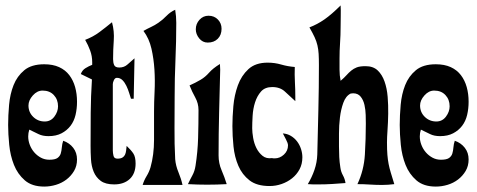

<svg xmlns="http://www.w3.org/2000/svg" viewBox="-20 -682 1758 708"><path d="M143 -445Q175 -445 198 -434.5Q221 -424 235.5 -405Q250 -386 257 -361Q264 -336 264 -307Q264 -281 258.5 -258Q253 -235 240 -218Q227 -201 207 -190.5Q187 -180 159 -180Q137 -180 122 -187.5Q107 -195 88 -204Q86 -198 85 -191.5Q84 -185 84 -179Q84 -163 90 -147.5Q96 -132 106.5 -120Q117 -108 131 -100.5Q145 -93 162 -93Q183 -93 192 -99.5Q201 -106 204 -116Q207 -126 208 -138.5Q209 -151 213 -163Q236 -155 250 -137Q264 -119 264 -94Q264 -70 253 -51.5Q242 -33 225 -20Q208 -7 186.5 -0.5Q165 6 143 6Q98 6 71.5 -17Q45 -40 31.5 -74Q18 -108 14 -148Q10 -188 10 -221Q10 -256 13.5 -295.5Q17 -335 30 -368Q43 -401 69.5 -423Q96 -445 143 -445ZM85 -293Q85 -268 102.5 -251Q120 -234 145 -234Q167 -234 180.5 -252Q194 -270 194 -290Q194 -315 178.5 -331.5Q163 -348 137 -348Q117 -348 101 -330Q85 -312 85 -293Z M294 -535Q323 -546 346.5 -563.5Q370 -581 393 -600Q402 -567 399.5 -532.5Q397 -498 397 -464Q397 -451 401 -442Q405 -433 420 -433Q438 -433 450.5 -444.5Q463 -456 476 -467L473 -318H463Q460 -327 456 -340Q452 -353 446 -365.5Q440 -378 431.5 -386.5Q423 -395 411 -395Q404 -395 400 -386.5Q396 -378 396 -372V-127Q396 -118 398.5 -107.5Q401 -97 413 -97Q425 -97 431.5 -101Q438 -105 441 -111.5Q444 -118 445 -126.5Q446 -135 447 -144Q464 -128 472 -115.5Q480 -103 480 -79Q480 -42 458.5 -22Q437 -2 401 -2Q369 -2 351.5 -15Q334 -28 325.5 -48.5Q317 -69 315.5 -94.5Q314 -120 314 -144Q314 -206 314.5 -266.5Q315 -327 319 -389Q308 -394 298.5 -399Q289 -404 278 -409Q283 -423 295 -430.5Q307 -438 320 -443V-453Q320 -475 312.5 -495.5Q305 -516 294 -535Z M626 -646Q628 -634 629 -622Q630 -610 630 -598Q630 -529 627 -461Q624 -393 624 -324Q624 -267 623.5 -209.5Q623 -152 626 -95Q628 -71 638 -47Q648 -23 653 0H506Q511 -17 520.5 -32.5Q530 -48 535 -65Q548 -111 548 -166.5Q548 -222 548 -270Q548 -304 550 -344.5Q552 -385 549.5 -425Q547 -465 538.5 -502.5Q530 -540 509 -568Q523 -576 537 -582.5Q551 -589 564 -598Q580 -609 594 -623.5Q608 -638 626 -646Z M749 -624Q770 -624 783.5 -610Q797 -596 797 -576Q797 -553 783 -539Q769 -525 746 -525Q727 -525 714.5 -540.5Q702 -556 702 -574Q702 -594 715.5 -609Q729 -624 749 -624ZM791 -446 792 -425Q790 -346 788 -267Q786 -188 786 -109Q786 -80 797 -54.5Q808 -29 816 -3Q798 -2 780 -1.5Q762 -1 744 -1Q727 -1 709 -1.5Q691 -2 673 -3Q681 -20 689.5 -35.5Q698 -51 701 -71Q709 -122 710.5 -173Q712 -224 712 -276Q712 -301 700 -322.5Q688 -344 679 -367Q690 -372 700 -377Q710 -382 720 -388Q737 -398 751 -414Q765 -430 791 -446Z M967 -451Q993 -451 1017 -444Q1041 -437 1067 -435Q1066 -407 1067.5 -379.5Q1069 -352 1069 -324V-309Q1049 -327 1031 -344Q1013 -361 984 -361Q957 -361 942.5 -344.5Q928 -328 920.5 -304.5Q913 -281 911.5 -254.5Q910 -228 910 -209Q910 -194 913.5 -173.5Q917 -153 925.5 -136Q934 -119 948 -107.5Q962 -96 983 -99Q986 -98 993 -98Q1012 -98 1027 -112Q1042 -126 1042 -146Q1042 -154 1034.5 -168Q1027 -182 1023 -190Q1039 -189 1052.5 -181Q1066 -173 1075.5 -160.5Q1085 -148 1090 -132.5Q1095 -117 1095 -102Q1095 -77 1084.5 -57.5Q1074 -38 1057 -24.5Q1040 -11 1018.5 -3.5Q997 4 974 4Q927 4 900 -17Q873 -38 859 -70.5Q845 -103 841 -142Q837 -181 837 -217Q837 -250 840.5 -290.5Q844 -331 857 -367Q870 -403 896 -427Q922 -451 967 -451Z M1121 -581Q1150 -592 1176.5 -610.5Q1203 -629 1236 -662Q1237 -647 1236.5 -622.5Q1236 -598 1236 -582Q1236 -553 1234 -524Q1232 -495 1232 -466Q1232 -446 1232 -425Q1232 -404 1236 -384Q1249 -395 1257.5 -404.5Q1266 -414 1275 -421.5Q1284 -429 1295.5 -433.5Q1307 -438 1328 -438Q1356 -438 1372.5 -422.5Q1389 -407 1398 -381.5Q1407 -356 1409.5 -325Q1412 -294 1411.5 -262.5Q1411 -231 1409 -203Q1407 -175 1407 -157Q1407 -129 1408.5 -111Q1410 -93 1413 -77.5Q1416 -62 1421 -45.5Q1426 -29 1434 -3Q1411 0 1389 0Q1366 0 1343.5 -1.5Q1321 -3 1298 -3Q1322 -54 1325.5 -112Q1329 -170 1329 -226Q1329 -239 1328.5 -258Q1328 -277 1324 -295Q1320 -313 1310 -325.5Q1300 -338 1282 -338L1273 -337Q1255 -328 1246 -303Q1237 -278 1233.5 -248.5Q1230 -219 1230 -189.5Q1230 -160 1230 -142Q1230 -122 1231 -103Q1232 -84 1235 -65Q1237 -49 1244.5 -35.5Q1252 -22 1254 -7Q1229 -5 1204.5 -3.5Q1180 -2 1155 -2Q1145 -2 1135 -2Q1125 -2 1115 -3Q1130 -28 1139.5 -55.5Q1149 -83 1150 -112Q1152 -195 1154 -277Q1156 -359 1156 -442Q1156 -466 1155 -483Q1154 -500 1150.5 -515Q1147 -530 1140 -545Q1133 -560 1121 -581Z M1587 -445Q1619 -445 1642 -434.5Q1665 -424 1679.5 -405Q1694 -386 1701 -361Q1708 -336 1708 -307Q1708 -281 1702.5 -258Q1697 -235 1684 -218Q1671 -201 1651 -190.5Q1631 -180 1603 -180Q1581 -180 1566 -187.5Q1551 -195 1532 -204Q1530 -198 1529 -191.5Q1528 -185 1528 -179Q1528 -163 1534 -147.5Q1540 -132 1550.5 -120Q1561 -108 1575 -100.5Q1589 -93 1606 -93Q1627 -93 1636 -99.5Q1645 -106 1648 -116Q1651 -126 1652 -138.5Q1653 -151 1657 -163Q1680 -155 1694 -137Q1708 -119 1708 -94Q1708 -70 1697 -51.5Q1686 -33 1669 -20Q1652 -7 1630.5 -0.5Q1609 6 1587 6Q1542 6 1515.5 -17Q1489 -40 1475.5 -74Q1462 -108 1458 -148Q1454 -188 1454 -221Q1454 -256 1457.5 -295.5Q1461 -335 1474 -368Q1487 -401 1513.5 -423Q1540 -445 1587 -445ZM1529 -293Q1529 -268 1546.5 -251Q1564 -234 1589 -234Q1611 -234 1624.5 -252Q1638 -270 1638 -290Q1638 -315 1622.5 -331.5Q1607 -348 1581 -348Q1561 -348 1545 -330Q1529 -312 1529 -293Z"/></svg>

Font: Fette Mikado
Style: Regular
Weight: 400
Designer: Peter Wiegel
Foundry: Peter Wiegel
Version: Version 1.000